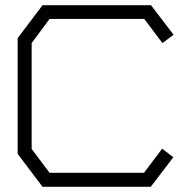

<svg xmlns="http://www.w3.org/2000/svg" viewBox="-20 -720 729 740"><path d="M606 -554 536 -647H171L102 -554V-146L171 -54H535L605 -147L648 -114L561 0H144L48 -127V-573L144 -700H562L649 -586Z"/></svg>

Font: Turret Road
Style: Regular
Weight: 400
Designer: Noponies
Foundry: Noponies
Version: Version 1.001; ttfautohint (v1.8)